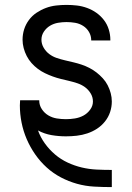

<svg xmlns="http://www.w3.org/2000/svg" viewBox="-20 -548 540 783"><path d="M435 215Q400 215 364 213Q328 211 294 201.5Q260 192 228.5 175.5Q197 159 170.5 135Q144 111 123.5 81.5Q103 52 89 19.5Q75 -13 68 -48Q61 -83 61 -118Q61 -123 61.5 -128.5Q62 -134 62 -139H140V-138Q140 -119 150.5 -103Q161 -87 177 -77.5Q193 -68 211.5 -65Q230 -62 249 -62Q267 -62 285.5 -65Q304 -68 320 -76.5Q336 -85 347.5 -100.5Q359 -116 359 -134Q359 -152 349.5 -167.5Q340 -183 326 -193Q312 -203 295.5 -208.5Q279 -214 262 -218Q245 -222 228.5 -226Q212 -230 195.5 -236Q179 -242 163.5 -249.5Q148 -257 134 -267.5Q120 -278 108.5 -291Q97 -304 89 -319.5Q81 -335 76.5 -352Q72 -369 72 -386Q72 -408 78.5 -428.5Q85 -449 98 -466.5Q111 -484 129 -496Q147 -508 167 -515.5Q187 -523 208.5 -525.5Q230 -528 251 -528Q273 -528 294 -525.5Q315 -523 335.5 -515.5Q356 -508 373.5 -495.5Q391 -483 404 -466Q417 -449 423.5 -428Q430 -407 430 -386V-383H352V-384Q352 -402 343 -417.5Q334 -433 319 -442.5Q304 -452 286.5 -455Q269 -458 251 -458Q234 -458 216.5 -455Q199 -452 184 -443Q169 -434 159 -419Q149 -404 149 -386Q149 -369 158 -353.5Q167 -338 181 -327.5Q195 -317 211.5 -311.5Q228 -306 245 -302Q262 -298 279 -294Q296 -290 312.5 -284.5Q329 -279 344.5 -271Q360 -263 373.5 -252.5Q387 -242 399 -229Q411 -216 419 -200.5Q427 -185 431.5 -168Q436 -151 436 -134Q436 -112 429 -91Q422 -70 408 -52.5Q394 -35 375.5 -23Q357 -11 336 -4Q315 3 293 5.5Q271 8 249 8Q219 8 190 3Q161 -2 135 -16Q145 12 163 37Q181 62 204.5 82Q228 102 256 115Q284 128 313.5 135Q343 142 373.5 143.5Q404 145 435 145H436V215Z"/></svg>

Font: Iosevka Term SS14
Style: Regular
Weight: 400
Monospace: yes
Designer: Belleve Invis
Foundry: Belleve Invis
Version: Version 24.1.1; ttfautohint (v1.8.4)